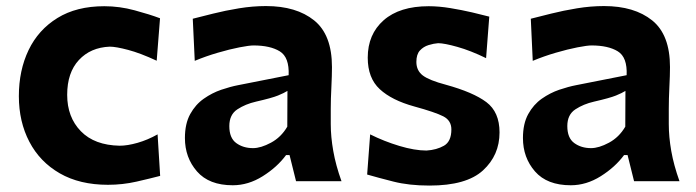

<svg xmlns="http://www.w3.org/2000/svg" viewBox="-20 -586 2251 621"><path d="M329.1 11.7Q237.8 11.7 173.3 -25.4Q108.9 -62.5 75 -127.4Q41 -192.4 41 -274.9Q41 -358.4 72.5 -424.1Q104 -489.7 165.8 -527.8Q227.5 -565.9 317.4 -565.9Q366.7 -565.9 415.3 -552.7Q463.9 -539.6 497.6 -526.9L486.8 -389.6Q434.1 -414.1 394.5 -424.6Q355 -435.1 335 -435.1Q272.9 -432.6 235.1 -391.8Q197.3 -351.1 197.3 -279.3Q197.3 -207 241.5 -161.6Q285.6 -116.2 367.2 -114.7Q392.1 -114.7 424.8 -124Q457.5 -133.3 489.7 -151.4L498 -17.1Q466.3 -8.8 421.4 1.5Q376.5 11.7 329.1 11.7Z M732.9 13.2Q656.2 13.2 617.2 -31.5Q578.1 -76.2 578.1 -139.6Q578.1 -186 595.2 -217Q612.3 -248 639.2 -266.8Q666 -285.6 695.6 -295.7Q725.1 -305.7 750 -310.5L913.6 -342.8Q916 -400.9 885 -419.9Q854 -439 799.8 -439Q786.1 -439 754.6 -432.9Q723.1 -426.8 684.6 -415.5Q646 -404.3 609.9 -389.2L603.5 -525.4Q630.4 -532.2 669.4 -542Q708.5 -551.8 752.9 -559.1Q797.4 -566.4 840.3 -566.4Q938.5 -566.4 996.1 -520Q1053.7 -473.6 1053.7 -369.1Q1053.7 -342.3 1051.8 -304Q1049.8 -265.6 1049.8 -233.9V-184.6Q1049.8 -143.6 1057.9 -97.7Q1065.9 -51.8 1084.5 0H937.5L916.5 -84.5H905.3Q876.5 -45.4 829.8 -16.1Q783.2 13.2 732.9 13.2ZM798.3 -106.9Q823.7 -106.9 856.4 -124.5Q889.2 -142.1 909.2 -176.3L909.7 -292Q898.9 -285.2 879.2 -277.1Q859.4 -269 808.1 -257.3Q773.9 -249.5 747.8 -232.4Q721.7 -215.3 721.7 -178.2Q721.7 -139.6 744.1 -123.3Q766.6 -106.9 798.3 -106.9Z M1369.1 14.2Q1302.7 14.2 1252 1.2Q1201.2 -11.7 1167.5 -21.5L1177.2 -151.4Q1222.2 -128.9 1271.7 -114Q1321.3 -99.1 1359.4 -99.1Q1392.1 -101.1 1416 -114.7Q1439.9 -128.4 1439.9 -167.5Q1439.9 -196.3 1413.8 -209.7Q1387.7 -223.1 1319.8 -241.7Q1247.1 -261.7 1208.3 -297.6Q1169.4 -333.5 1169.4 -399.4Q1169.4 -475.1 1220.9 -520.5Q1272.5 -565.9 1366.7 -565.9Q1399.4 -565.9 1436.5 -559.8Q1473.6 -553.7 1507.1 -545.9Q1540.5 -538.1 1562.5 -532.2L1552.2 -397.9Q1502 -422.4 1459.5 -434.3Q1417 -446.3 1397 -446.3Q1382.8 -445.3 1366.2 -440.2Q1349.6 -435.1 1338.1 -422.6Q1326.7 -410.2 1326.7 -385.7Q1326.7 -357.9 1347.4 -342Q1368.2 -326.2 1421.9 -312Q1510.7 -287.6 1553.2 -255.6Q1595.7 -223.6 1595.7 -157.7Q1595.7 -84 1542.2 -34.9Q1488.8 14.2 1369.1 14.2Z M1826.2 13.2Q1749.5 13.2 1710.4 -31.5Q1671.4 -76.2 1671.4 -139.6Q1671.4 -186 1688.5 -217Q1705.6 -248 1732.4 -266.8Q1759.3 -285.6 1788.8 -295.7Q1818.4 -305.7 1843.3 -310.5L2006.8 -342.8Q2009.3 -400.9 1978.3 -419.9Q1947.3 -439 1893.1 -439Q1879.4 -439 1847.9 -432.9Q1816.4 -426.8 1777.8 -415.5Q1739.3 -404.3 1703.1 -389.2L1696.8 -525.4Q1723.6 -532.2 1762.7 -542Q1801.8 -551.8 1846.2 -559.1Q1890.6 -566.4 1933.6 -566.4Q2031.7 -566.4 2089.4 -520Q2147 -473.6 2147 -369.1Q2147 -342.3 2145 -304Q2143.1 -265.6 2143.1 -233.9V-184.6Q2143.1 -143.6 2151.1 -97.7Q2159.2 -51.8 2177.7 0H2030.8L2009.8 -84.5H1998.5Q1969.7 -45.4 1923.1 -16.1Q1876.5 13.2 1826.2 13.2ZM1891.6 -106.9Q1917 -106.9 1949.7 -124.5Q1982.4 -142.1 2002.4 -176.3L2002.9 -292Q1992.2 -285.2 1972.4 -277.1Q1952.6 -269 1901.4 -257.3Q1867.2 -249.5 1841.1 -232.4Q1814.9 -215.3 1814.9 -178.2Q1814.9 -139.6 1837.4 -123.3Q1859.9 -106.9 1891.6 -106.9Z"/></svg>

Font: Pinar-FD Bold
Style: Regular
Weight: 700
Designer: Amin Abedi
Version: Version 3.000